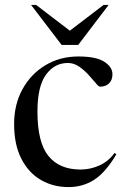

<svg xmlns="http://www.w3.org/2000/svg" viewBox="-20 -752 512 782"><path d="M299.5 -522Q371.5 -522 404.8 -500.5Q438 -479 438 -449.5Q438 -426 424.2 -412.5Q410.5 -399 387 -399Q382 -399 370 -413.5Q358 -428 340.5 -447.2Q323 -466.5 301.8 -481Q280.5 -495.5 256.5 -495.5Q202 -495.5 167.2 -447.8Q132.5 -400 132.5 -297.5Q132.5 -172 177.2 -116.8Q222 -61.5 308 -61.5Q348 -61.5 385 -78.2Q422 -95 446.5 -129L454 -123.5Q409.5 -49 363.2 -19.5Q317 10 259 10Q196.5 10 146.2 -19.2Q96 -48.5 66.8 -105.8Q37.5 -163 37.5 -247Q37.5 -327 71.8 -389Q106 -451 165.2 -486.5Q224.5 -522 299.5 -522ZM422.5 -732 298.5 -569H231L106.5 -732H127L264.5 -627L402 -732Z"/></svg>

Font: Newsreader Display
Style: Regular
Weight: 400
Designer: Hugues Gentile
Foundry: Production Type
Version: Version 1.001